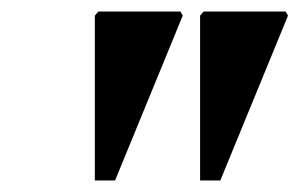

<svg xmlns="http://www.w3.org/2000/svg" viewBox="-20 -739 518 332"><path d="M326 -427V-712L332 -719H474L478 -712L361 -427ZM144 -427V-712L150 -719H292L296 -712L179 -427Z"/></svg>

Font: Platypi Light SemiBold
Style: Italic
Weight: 600
Italic angle: -13°
Version: Version 1.200